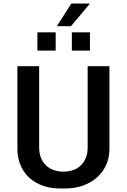

<svg xmlns="http://www.w3.org/2000/svg" viewBox="-20 -1063 723 1093"><path d="M325 10Q250 10 194.5 -18.5Q139 -47 109 -98.5Q79 -150 79 -219V-686H203V-222Q203 -161 240 -123.5Q277 -86 341 -86Q406 -86 442.5 -124Q479 -162 479 -222V-686H603V-219Q603 -150 570.5 -98.5Q538 -47 480.5 -18.5Q423 10 348 10ZM304 -914 386 -1043H490V-1040L384 -914ZM193 -775V-879H297V-775ZM389 -775V-879H492V-775Z"/></svg>

Font: Chivo Medium Medium
Style: Regular
Weight: 500
Version: Version 2.002